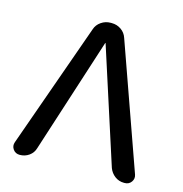

<svg xmlns="http://www.w3.org/2000/svg" viewBox="-108 -829 886 928"><g transform="rotate(15 335.5 -365.0)"><path d="M72.3 0Q50.8 0 39.1 -16.6Q27.3 -33.2 34.2 -52.7L255.9 -676.8Q263.7 -701.2 285.2 -715.8Q306.6 -730.5 332 -730.5H337.9Q364.3 -730.5 385.3 -715.8Q406.2 -701.2 414.1 -676.8L635.7 -52.7Q642.6 -33.2 630.9 -16.6Q619.1 0 597.7 0H593.8Q568.4 0 548.3 -15.1Q528.3 -30.3 519.5 -53.7L334 -628.9Q334 -629.9 333 -629.9Q332 -629.9 332 -628.9L146.5 -53.7Q139.6 -29.3 119.1 -14.6Q98.6 0 72.3 0Z"/></g></svg>

Font: Rounded Mgen+ 2p medium
Style: Regular
Weight: 500
Designer: [Source Han Sans]
Ryoko NISHIZUKA  (kana & ideographs); Paul D. Hunt (Latin, Greek & Cyrillic); Wenlong ZHANG  (bopomofo
Version: Version 1.059.20150602